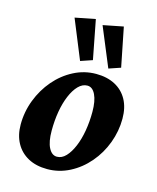

<svg xmlns="http://www.w3.org/2000/svg" viewBox="-103 -734 667 815"><g transform="rotate(15 230.5 -326.5)"><path d="M181.6 7.8Q132.8 7.8 97.7 -11.2Q62.5 -30.3 43.5 -64.9Q24.4 -99.6 24.4 -146.5Q24.4 -202.1 44.4 -254.4Q64.5 -306.6 99.6 -347.7Q134.8 -388.7 181.2 -412.6Q227.5 -436.5 279.3 -436.5Q327.1 -436.5 362.3 -418Q397.5 -399.4 416.5 -364.7Q435.5 -330.1 435.5 -281.2Q435.5 -226.6 416 -174.3Q396.5 -122.1 361.3 -81.1Q326.2 -40 279.8 -16.1Q233.4 7.8 181.6 7.8ZM208 -53.7Q229.5 -53.7 247.1 -72.3Q264.6 -90.8 277.8 -122.1Q291 -153.3 297.9 -193.4Q304.7 -233.4 304.7 -276.4Q304.7 -324.2 291.5 -351.6Q278.3 -378.9 255.9 -378.9Q234.4 -378.9 216.3 -360.4Q198.2 -341.8 185.1 -310.5Q171.9 -279.3 165 -239.3Q158.2 -199.2 158.2 -155.3Q158.2 -106.4 171.9 -80.1Q185.5 -53.7 208 -53.7ZM322.3 -471.7 251 -643.6 339.8 -661.1 374 -489.3ZM198.2 -471.7 127.9 -643.6 216.8 -661.1 250 -489.3Z"/></g></svg>

Font: Crimson Pro ExtraLight
Style: Bold Italic
Weight: 700
Italic angle: -12°
Version: Version 1.002